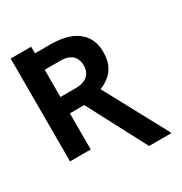

<svg xmlns="http://www.w3.org/2000/svg" viewBox="-214 -931 1189 1257"><g transform="rotate(-30 381.0 -302.5)"><path d="M203.6 -677.7H48.8V-777.3H203.6ZM48.8 0V-727.5H324.7Q407.2 -727.5 469.2 -703.1Q529.8 -678.2 563 -630.4Q595.7 -582 595.7 -512.2Q595.7 -452.6 576.2 -412.1Q555.7 -369.6 521 -344.2Q486.3 -317.9 437 -300.8L387.2 -272.9H151.4L150.4 -396.5H324.7Q360.8 -396.5 388.7 -409.7Q414.1 -421.4 427.7 -445.3Q440.9 -467.8 440.9 -498.5Q440.9 -530.3 428.2 -554.2Q415.5 -577.6 389.6 -589.8Q362.8 -602.5 324.7 -602.5H205.1V0ZM713.9 171.4H547.4L290.5 -316.9H454.1L713.9 164.6Z"/></g></svg>

Font: My Font
Style: Bold
Weight: 500
Designer: Rasmus Andersson
Foundry: rsms
Version: Version 0.001